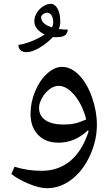

<svg xmlns="http://www.w3.org/2000/svg" viewBox="-20 -743 591 1013"><path d="M227.1 250Q188 250 130.9 226.3Q73.7 202.6 40 174.8L57.1 136.2Q121.6 158.2 200.2 158.2Q287.6 158.2 350.6 106.2Q413.6 54.2 446.8 -47.9L445.8 -52.7V-57.1Q376.5 9.8 288.1 9.8Q220.7 9.8 180.9 -31.5Q141.1 -72.8 141.1 -142.1Q141.1 -202.1 164.8 -260Q188.5 -317.9 227.8 -354Q267.1 -390.1 307.1 -390.1Q355.5 -390.1 397.9 -345.9Q440.4 -301.8 465.8 -228.3Q491.2 -154.8 491.2 -85Q491.2 -1 453.9 79.3Q416.5 159.7 356.7 204.8Q296.9 250 227.1 250ZM315.9 -85.9Q349.6 -85.9 375.5 -91.8Q401.4 -97.7 435.1 -112.8Q414.6 -190.9 373.3 -240.5Q332 -290 289.1 -290Q265.1 -290 241.5 -272.5Q217.8 -254.9 201.9 -226.3Q186 -197.8 186 -174.8Q186 -131.8 220 -108.9Q253.9 -85.9 315.9 -85.9ZM77.1 -505.9Q108.4 -510.7 145.8 -525.1Q183.1 -539.6 215.8 -561Q193.4 -571.3 177.2 -589.1Q161.1 -606.9 161.1 -631.8Q161.1 -653.8 174.1 -675Q187 -696.3 207.5 -709.5Q228 -722.7 247.1 -722.7Q269.5 -722.7 283.7 -697.5Q297.9 -672.4 297.9 -627.9Q297.9 -609.4 291 -589.8Q314.9 -586.9 337.9 -586.9Q335.4 -564 321.3 -555.4Q307.1 -546.9 277.8 -546.9H269L259.8 -547.9Q226.6 -513.7 187.7 -490.7Q148.9 -467.8 120.1 -467.8Q100.1 -467.8 88.6 -477.8Q77.1 -487.8 77.1 -505.9ZM196.8 -652.8Q196.8 -616.7 253.9 -598.6Q260.7 -610.8 260.7 -625Q260.7 -647.5 252 -661.6Q243.2 -675.8 229 -675.8Q217.8 -675.8 207.3 -668Q196.8 -660.2 196.8 -652.8Z"/></svg>

Font: Sahl Naskh
Style: Regular
Weight: 400
Designer: Pascal Zoghbi
Version: Version 1.001